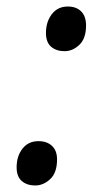

<svg xmlns="http://www.w3.org/2000/svg" viewBox="-20 -562 318 589"><path d="M178 -405Q153 -405 137 -418.5Q121 -432 121 -461Q121 -495 139 -518.5Q157 -542 188 -542Q214 -542 229 -527Q244 -512 244 -484Q244 -444 223.5 -424.5Q203 -405 178 -405ZM88 7Q63 7 47 -6.5Q31 -20 31 -49Q31 -83 49 -106Q67 -129 98 -129Q124 -129 139.5 -114.5Q155 -100 155 -73Q155 -32 134 -12.5Q113 7 88 7Z"/></svg>

Font: Noto Serif Display ExtraCondensed SemiBold
Style: Italic
Weight: 600
Width: 2
Italic angle: -12°
Designer: Monotype Design Team
Foundry: Monotype Imaging Inc.
Version: Version 2.009